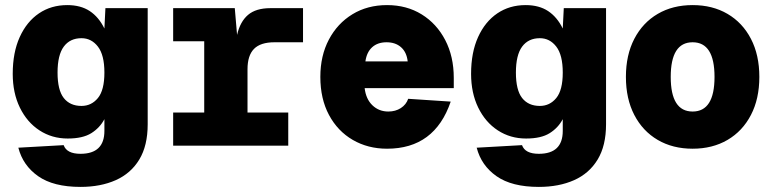

<svg xmlns="http://www.w3.org/2000/svg" viewBox="-20 -572 3040 754"><path d="M296 162Q190 162 130 120Q70 78 52 8L230 -2Q242 32 296 32Q390 32 390 -58V-104Q372 -70 338.5 -49Q305 -28 246 -28Q184 -28 135 -60Q86 -92 58 -149.5Q30 -207 30 -282Q30 -366 57.5 -426.5Q85 -487 133 -519.5Q181 -552 244 -552Q297 -552 332.5 -528.5Q368 -505 390 -460L394 -540H560V-84Q560 0 527 54.5Q494 109 434.5 135.5Q375 162 296 162ZM300 -156Q339 -156 364.5 -187Q390 -218 390 -287Q390 -356 364.5 -389Q339 -422 300 -422Q255 -422 230.5 -389Q206 -356 206 -287Q206 -218 230.5 -187Q255 -156 300 -156Z M660 0V-130H782V-410H660V-540H902L911 -435Q923 -487 954 -513.5Q985 -540 1042 -540H1170V-406H1058Q1003 -406 977.5 -380Q952 -354 952 -300V-130H1112V0Z M1500 12Q1425 12 1365.5 -22.5Q1306 -57 1272 -120.5Q1238 -184 1238 -270Q1238 -353 1271.5 -416.5Q1305 -480 1364 -516Q1423 -552 1500 -552Q1577 -552 1636 -515.5Q1695 -479 1728.5 -414.5Q1762 -350 1762 -266V-226H1412Q1417 -183 1442.5 -158.5Q1468 -134 1505 -134Q1533 -134 1554 -147.5Q1575 -161 1583 -184L1750 -173Q1687 12 1500 12ZM1415 -331H1581Q1577 -367 1555 -386.5Q1533 -406 1498 -406Q1463 -406 1441.5 -386.5Q1420 -367 1415 -331Z M2096 162Q1990 162 1930 120Q1870 78 1852 8L2030 -2Q2042 32 2096 32Q2190 32 2190 -58V-104Q2172 -70 2138.5 -49Q2105 -28 2046 -28Q1984 -28 1935 -60Q1886 -92 1858 -149.5Q1830 -207 1830 -282Q1830 -366 1857.5 -426.5Q1885 -487 1933 -519.5Q1981 -552 2044 -552Q2097 -552 2132.5 -528.5Q2168 -505 2190 -460L2194 -540H2360V-84Q2360 0 2327 54.5Q2294 109 2234.5 135.5Q2175 162 2096 162ZM2100 -156Q2139 -156 2164.5 -187Q2190 -218 2190 -287Q2190 -356 2164.5 -389Q2139 -422 2100 -422Q2055 -422 2030.5 -389Q2006 -356 2006 -287Q2006 -218 2030.5 -187Q2055 -156 2100 -156Z M2700 12Q2622 12 2563 -22.5Q2504 -57 2471 -120.5Q2438 -184 2438 -270Q2438 -356 2471 -419.5Q2504 -483 2563 -517.5Q2622 -552 2700 -552Q2778 -552 2837 -517.5Q2896 -483 2929 -419.5Q2962 -356 2962 -270Q2962 -184 2929 -120.5Q2896 -57 2837 -22.5Q2778 12 2700 12ZM2700 -134Q2786 -134 2786 -270Q2786 -406 2700 -406Q2614 -406 2614 -270Q2614 -134 2700 -134Z"/></svg>

Font: Geist Mono UltraBlack
Style: Regular
Weight: 900
Monospace: yes
Designer: Basement.studio, Andrés Briganti, Mateo Zaragoza
Foundry: Basement.studio, Vercel, Andrés Briganti, Guido Ferreyra, Mateo Zaragoza
Version: Version 1.400; ttfautohint (v1.8.4.7-5d5b)